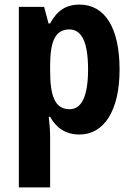

<svg xmlns="http://www.w3.org/2000/svg" viewBox="-20 -575 579 835"><path d="M326 -555C265 -555 227 -527 198 -473H191L172 -545H62V240H198V19C198 -4 196 -34 192 -67H198C224 -20 264 10 326 10C431 10 500 -92 500 -272C500 -456 435 -555 326 -555ZM282 -447C337 -447 363 -388 363 -273C363 -159 336 -100 283 -100C220 -100 198 -155 198 -267V-288C198 -397 221 -447 282 -447Z"/></svg>

Font: Noto Sans Display SemiCondensed
Style: Bold
Weight: 700
Width: 4
Designer: Monotype Design Team
Foundry: Monotype Imaging Inc.
Version: Version 1.900